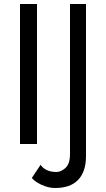

<svg xmlns="http://www.w3.org/2000/svg" viewBox="-20 -720 530 960"><path d="M183 104Q194 121 214.5 130.5Q235 140 262 140Q285 140 307.5 119.5Q330 99 330 50V-700H410V60Q410 101 399.5 131Q389 161 369 181Q349 201 320.5 210.5Q292 220 257 220Q231 220 206.5 211.5Q182 203 164.5 191.5Q147 180 139 170ZM165 -700V0H80V-700Z"/></svg>

Font: Venryn Sans
Style: Regular
Weight: 400
Designer: Owen Earl, indestructible type* (font) & Cristiano Sobral (main changes)
Version: Version 3.600; ttfautohint (v1.8.3)